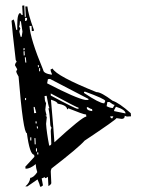

<svg xmlns="http://www.w3.org/2000/svg" viewBox="-20 -702 536 722"><path d="M134.8 0H130.9Q129.9 -7.8 121.1 -27.3L83 -1H75.2Q91.8 -14.6 93.8 -33.2Q106.4 -34.2 120.1 -54.7Q115.2 -69.3 114.3 -85Q93.8 -67.4 76.2 -67.4L75.2 -75.2L109.4 -112.3L108.4 -120.1Q91.8 -120.1 81.1 -201.2Q67.4 -201.2 49.8 -414.1Q42 -426.8 41 -433.6L44.9 -441.4L36.1 -457Q39.1 -468.8 43 -468.8L39.1 -476.6Q25.4 -591.8 23.4 -624L31.2 -628.9Q35.2 -622.1 41 -589.8H44.9V-609.4Q44.9 -652.3 56.6 -653.3Q58.6 -645.5 65.4 -645.5L63.5 -680.7L71.3 -681.6L73.2 -638.7H77.1L75.2 -677.7H83Q85.9 -648.4 107.4 -589.8V-585.9L99.6 -585L98.6 -604.5H90.8Q93.8 -555.7 142.6 -438.5Q143.6 -425.8 174.8 -420.9V-424.8Q170.9 -431.6 169.9 -440.4L177.7 -444.3Q192.4 -416 342.8 -355.5H343.8Q360.4 -355.5 403.3 -323.2Q427.7 -315.4 471.7 -276.4L472.7 -264.6L457 -263.7L449.2 -266.6Q449.2 -254.9 437.5 -254.9L418 -257.8Q418 -252.9 297.9 -172.9Q277.3 -148.4 173.8 -68.4Q170.9 -62.5 170.9 -56.6L172.9 -13.7Q172.9 -8.8 162.1 -2L160.2 -37.1L152.3 -32.2Q148.4 -32.2 148.4 -36.1Q140.6 -32.2 136.7 -31.2L141.6 -4.9ZM74.2 -623Q82 -623 82 -630.9L81.1 -634.8H74.2ZM61.5 -563.5 64.5 -583 58.6 -622.1H54.7V-617.2Q54.7 -607.4 51.8 -602.5L56.6 -594.7Q52.7 -586.9 52.7 -583L57.6 -563.5ZM68.4 -512.7 72.3 -513.7V-521.5L68.4 -520.5ZM69.3 -493.2 73.2 -494.1 72.3 -509.8 68.4 -508.8ZM79.1 -466.8 77.1 -486.3H73.2L75.2 -466.8ZM126 -449.2V-457H122.1L123 -449.2ZM127 -433.6 130.9 -434.6V-446.3L127 -445.3ZM312.5 -326.2V-330.1L168 -405.3L160.2 -404.3L157.2 -388.7Q266.6 -332 300.8 -326.2ZM275.4 -293V-296.9Q270.5 -296.9 170.9 -350.6V-342.8Q263.7 -293 271.5 -293ZM372.1 -313.5 376 -322.3Q375 -330.1 299.8 -357.4L295.9 -356.4V-352.5Q354.5 -313.5 371.1 -313.5ZM165 -154.3Q172.9 -155.3 172.9 -162.1L170.9 -209Q170.9 -215.8 173.8 -221.7Q168.9 -227.5 168.9 -236.3Q167 -275.4 162.1 -294.9H166Q162.1 -301.8 155.3 -341.8L147.5 -340.8L148.4 -333Q148.4 -320.3 153.3 -314.5L150.4 -290Q150.4 -286.1 155.3 -267.6H151.4Q152.3 -263.7 156.2 -263.7L153.3 -236.3Q155.3 -204.1 165 -154.3ZM74.2 -325.2 78.1 -326.2V-334L74.2 -333ZM184.6 -167Q289.1 -262.7 304.7 -263.7L303.7 -271.5H302.7Q293.9 -271.5 236.3 -294.9Q236.3 -291 232.4 -291Q231.4 -306.6 196.3 -312.5Q196.3 -319.3 171.9 -327.1V-323.2Q182.6 -202.1 184.6 -167ZM404.3 -295.9 411.1 -307.6Q405.3 -307.6 391.6 -318.4H383.8L380.9 -302.7Q393.6 -295.9 404.3 -295.9ZM108.4 -276.4 116.2 -277.3 110.4 -299.8H106.4ZM327.1 -284.2 326.2 -292Q320.3 -292 310.5 -298.8H306.6V-294.9Q307.6 -286.1 327.1 -284.2ZM452.1 -275.4Q452.1 -289.1 416 -300.8L409.2 -288.1V-284.2ZM402.3 -256.8 406.2 -264.6H394.5Q395.5 -256.8 402.3 -256.8ZM114.3 -237.3 118.2 -238.3 117.2 -246.1 113.3 -245.1ZM123 -218.8 122.1 -226.6H118.2L119.1 -218.8ZM97.7 -173.8V-185.5H93.8V-173.8ZM114.3 -159.2 113.3 -182.6H109.4L110.4 -159.2ZM115.2 -131.8 119.1 -132.8V-144.5L115.2 -143.6ZM124 -121.1V-128.9H120.1V-121.1Z"/></svg>

Font: Blackcraft
Style: Regular
Weight: 400
Designer: GGBotNet
Foundry: GGBotNet
Version: 1.00